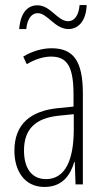

<svg xmlns="http://www.w3.org/2000/svg" viewBox="-20 -730 416 760"><path d="M56 -615H84C88 -658 107 -678 129 -678C168 -678 197 -615 251 -615C289 -615 321 -646 323 -710H295C292 -670 275 -646 250 -646C207 -646 181 -709 128 -709C88 -709 61 -678 56 -615ZM184 -539C147 -539 106 -527 72 -506L86 -476C123 -498 156 -506 182 -506C245 -506 271 -468 271 -356V-308L210 -302C100 -291 37 -238 37 -133C37 -59 73 10 156 10C228 10 259 -38 274 -89H276L279 0H308V-359C308 -487 272 -539 184 -539ZM212 -272 272 -278V-218C272 -100 240 -21 162 -21C108 -21 75 -61 75 -134C75 -218 119 -262 212 -272Z"/></svg>

Font: Noto Sans Kannada ExtraCondensed ExtraLight
Style: Regular
Weight: 200
Width: 2
Designer: Jelle Bosma - Monotype Design Team
Foundry: Monotype Imaging Inc.
Version: Version 2.005